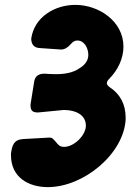

<svg xmlns="http://www.w3.org/2000/svg" viewBox="-20 -756 535 787"><path d="M429 -399C422 -404 418 -410 418 -415C418 -420 421 -426 426 -431C465 -470 486 -518 486 -565C486 -669 385 -736 289 -736C205 -736 121 -687 108 -598C108 -575 119 -560 143 -559L230 -553C244 -553 257 -560 270 -575C278 -585 287 -590 297 -590C327 -590 342 -557 342 -531C342 -514 334 -493 307 -477C279 -457 244 -452 208 -452C193 -452 178 -453 163 -454C140 -454 124 -446 120 -421L105 -327C105 -303 112 -295 136 -295L239 -305H245C285 -305 332 -288 332 -241V-238C329 -198 282 -154 243 -154C232 -154 224 -157 218 -164C218 -164 217 -165 216 -166C197 -189 193 -192 184 -192C183 -192 182 -192 181 -192L74 -186C35 -183 30 -159 25 -127V-120C25 -28 98 11 176 11C323 11 487 -125 495 -266V-274C495 -329 472 -371 429 -399Z"/></svg>

Font: Bangerz
Style: Bold
Weight: 700
Designer: vernon adams
Foundry: Vernon Adams
Version: Version 2.10;December 28, 2023;FontCreator 13.0.0.2683 64-bi